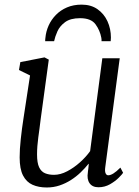

<svg xmlns="http://www.w3.org/2000/svg" viewBox="-20 -820 617 850"><path d="M187 10Q151 10 124 -2Q97 -14 82 -43Q67 -72 67 -123Q67 -140.5 68.2 -161.2Q69.5 -182 72 -205Q74.5 -228 77.5 -251.2Q80.5 -274.5 84 -296L113 -486L64 -510L70 -545L177 -566L196 -556L160 -292Q157.5 -270.5 154.8 -250.5Q152 -230.5 149.5 -211.5Q147 -192.5 145.5 -173.8Q144 -155 144 -136Q144 -99 153.2 -79.5Q162.5 -60 179.5 -53Q196.5 -46 219 -46Q247.5 -46 277.5 -61.8Q307.5 -77.5 334.2 -101.5Q361 -125.5 379 -151L433 -562H510L446 -80Q443.5 -61.5 447.5 -52.8Q451.5 -44 459 -44Q469 -44 482 -52Q495 -60 513 -78L525 -55Q521 -48.5 505.5 -33Q490 -17.5 466.8 -4.2Q443.5 9 416 9Q389 9 376.5 -9Q364 -27 369 -57Q369 -58.5 369.5 -62.5Q370 -66.5 370.8 -72Q371.5 -77.5 372 -83.2Q372.5 -89 373 -94L372 -95Q356.5 -75.5 337 -56.8Q317.5 -38 294 -23Q270.5 -8 243.8 1Q217 10 187 10ZM180 -637.5Q180 -641.5 180.2 -645.5Q180.5 -649.5 181 -652.5Q183.5 -680.5 195.2 -706.8Q207 -733 227.5 -754Q248 -775 276.5 -787.2Q305 -799.5 341.5 -799.5Q383 -799.5 411.8 -779.2Q440.5 -759 455.8 -725.8Q471 -692.5 471 -653.5Q471 -651 470.5 -645.5Q470 -640 470 -637.5H429.5Q429.5 -641.5 429.5 -645.2Q429.5 -649 428.5 -653Q422.5 -685.5 402.8 -712.5Q383 -739.5 334.5 -739.5Q292 -739.5 268.2 -722Q244.5 -704.5 234 -680.8Q223.5 -657 219.5 -637.5Z"/></svg>

Font: Merriweather Light 18pt Light
Style: Italic
Weight: 300
Italic angle: -7.8°
Version: Version 2.101